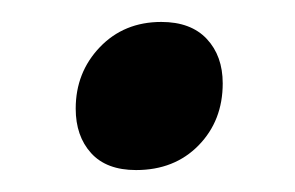

<svg xmlns="http://www.w3.org/2000/svg" viewBox="-20 -320 269 175"><path d="M49 -221Q49 -254 71 -277Q93 -300 127 -300Q154 -300 168.5 -284.5Q183 -269 183 -244Q183 -210 161 -187.5Q139 -165 104 -165Q77 -165 63 -180.5Q49 -196 49 -221Z"/></svg>

Font: Alegreya Medium
Style: Italic
Weight: 500
Italic angle: -7°
Designer: Juan Pablo del Peral
Foundry: Huerta Tipografica
Version: Version 2.008; ttfautohint (v1.8)